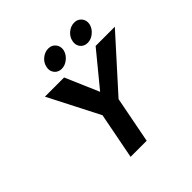

<svg xmlns="http://www.w3.org/2000/svg" viewBox="-222 -1078 1266 1266"><g transform="rotate(-45 411.0 -444.5)"><path d="M352 -325 170 -680H349L450 -445L643 -680H822L502 -325L439 0H289ZM558 -810Q564 -843 591.5 -866Q619 -889 652 -889Q684 -889 703 -866Q722 -843 716 -810Q709 -778 681 -754.5Q653 -731 621 -731Q588 -731 569.5 -754.5Q551 -778 558 -810ZM316 -810Q322 -843 349.5 -866Q377 -889 410 -889Q442 -889 461 -866Q480 -843 474 -810Q467 -778 439 -754.5Q411 -731 379 -731Q346 -731 327.5 -754.5Q309 -778 316 -810Z"/></g></svg>

Font: Teachers[wght] Italic
Style: Regular
Weight: 400
Designer: Alfredo Marco Pradil & Chank Diesel
Version: Version 1.000;Glyphs 3.1.2 (3151)